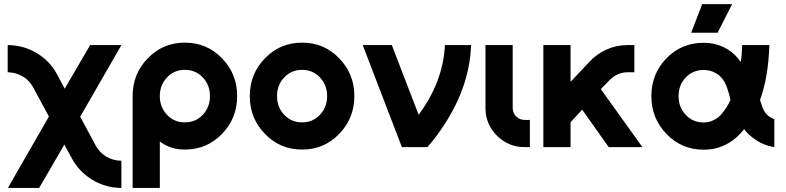

<svg xmlns="http://www.w3.org/2000/svg" viewBox="-20 -721 3851 941"><path d="M17.7 -500V-366.7Q56 -366.7 89.7 -347.3Q106.3 -338.3 119 -325Q131.7 -311.7 141.3 -295L219.7 -149.7L18.7 200H172L295.3 -12.3L333 56.7Q350.7 89.3 376.2 115.7Q401.7 142 434.3 161.3Q500 200 575 200V66.7Q535.7 66.7 501.7 47Q467.3 26.3 449 -7.7L373 -149L575 -500H421.7L297.3 -286.3L257.7 -360Q222.3 -424.7 157.3 -462.3Q92.7 -500 17.7 -500Z M885.8 -378.7Q939 -378.7 974 -341.3Q1009 -304 1009 -249.9Q1009 -196.3 974 -158.5Q939 -121.3 885.8 -121.3Q833.3 -121.3 798.3 -158.5Q763.3 -196.3 763.3 -249.9Q763.3 -304 798.3 -341.3Q833.3 -378.7 885.8 -378.7ZM886 -512Q778 -512 704.3 -435.3Q630 -359.6 630 -250V200H763.3V-27.3Q815.3 12 886 12Q994.3 12 1068 -64.7Q1142.3 -141.3 1142.3 -249.8Q1142.3 -359.3 1068 -435.3Q994.3 -512 886 -512Z M1460.7 -512Q1352.3 -512 1278.7 -435.3Q1204.3 -359.5 1204.3 -249.8Q1204.3 -141 1278.7 -64.7Q1352.3 12 1460.7 12Q1568.7 12 1642.3 -64.7Q1716.7 -141.3 1716.7 -249.8Q1716.7 -359.3 1642.3 -435.3Q1568.7 -512 1460.7 -512ZM1460.8 -378.7Q1513.3 -378.7 1548.3 -341.3Q1583.3 -304 1583.3 -249.9Q1583.3 -196.3 1548.3 -158.5Q1513.3 -121.3 1460.8 -121.3Q1407.7 -121.3 1372.7 -158.5Q1337.7 -196.3 1337.7 -249.9Q1337.7 -304 1372.7 -341.3Q1407.7 -378.7 1460.8 -378.7Z M1757.7 -500 1949.7 0H2074.3Q2089.7 -16.7 2105.2 -36.3Q2120.7 -56 2136.7 -79Q2281.7 -285.3 2288.7 -500H2160.7Q2155.7 -408 2123.2 -322.7Q2090.7 -237.3 2031.7 -158.7L1900.3 -500Z M2359.3 -500V-192Q2359.3 -112.3 2415.3 -56.3Q2471.8 0 2551.3 0H2577V-133.3H2551.3Q2526.9 -133.3 2509.8 -150.4Q2492.7 -167.6 2492.7 -192V-500Z M2643 -500V0H2776.3V-121.7L2833.3 -183.7L2963.3 0H3128.3L2924.7 -284.3L2968.3 -329Q3006.7 -366.7 3054 -366.7H3089V-500H3054Q3001 -500 2952 -478Q2904.7 -456.7 2869.3 -418.7L2776.3 -319.7V-500Z M3428.7 -511.3Q3320.7 -511.3 3246.7 -435.7Q3172.3 -359 3172.3 -250Q3172.3 -141 3246.7 -64.3Q3320.7 12.7 3428.7 12.7Q3487.3 12.7 3536.3 -12Q3588 -37.7 3627 -88Q3648.7 -59 3679 -39.3Q3718.7 -9.3 3775 0V-137.3Q3751.3 -145.3 3736.3 -162Q3721.3 -178 3713.7 -204.7Q3712.7 -208.3 3710.3 -215Q3708 -221.7 3704.7 -231Q3725.3 -286 3736.7 -353.3Q3748 -420.7 3750.7 -500H3617.3Q3616.7 -476.7 3615.2 -455.8Q3613.7 -435 3610 -416.7Q3607.3 -421.7 3604 -425.7Q3600.7 -429.7 3597.7 -434Q3568.7 -469.7 3526 -490.3Q3481 -511.3 3428.7 -511.3ZM3428.7 -378Q3462 -378 3488 -362.7Q3515.3 -347.7 3532 -317.3Q3545.3 -293.7 3560.3 -231.3Q3552.3 -214 3543.3 -199.2Q3534.3 -184.3 3525.3 -173.7Q3506.3 -146 3479 -133Q3456.3 -120.7 3428.7 -120.7Q3375.7 -120.7 3340.7 -158.3Q3305.7 -195.3 3305.7 -250Q3305.7 -304 3340.7 -341.3Q3375.7 -378 3428.7 -378ZM3367.7 -560.7H3497L3568.3 -700.7H3421.3Z"/></svg>

Font: Unageo Variable
Style: Regular
Weight: 300
Designer: Richard Sepsi
Foundry: Richard Sepsi
Version: Version 2.200